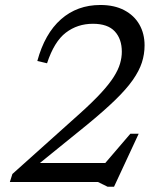

<svg xmlns="http://www.w3.org/2000/svg" viewBox="-20 -712 624 751"><path d="M164 -464.5 126 -473.5Q155 -580.5 218.5 -636.5Q282 -692.5 372.5 -692.5Q427.5 -692.5 466.2 -672Q505 -651.5 525.2 -616Q545.5 -580.5 545.5 -534.5Q545.5 -500 535 -467.5Q524.5 -435 499.5 -399.2Q474.5 -363.5 430.8 -321Q387 -278.5 320 -223.5L77.5 -27L106.5 -74.5H420L385 -66.5L490 -189H522.5L426 18.5H401L363.5 0H18.5L28.5 -31.5L293 -268.5Q343 -313.5 375 -348.2Q407 -383 424.8 -411Q442.5 -439 449.5 -463Q456.5 -487 456.5 -509.5Q456.5 -559.5 429 -589.2Q401.5 -619 343.5 -619Q283 -619 237.5 -584.2Q192 -549.5 164 -464.5Z"/></svg>

Font: Newsreader
Style: Italic
Weight: 400
Italic angle: -17°
Designer: Hugues Gentile
Foundry: Production Type
Version: Version 1.003